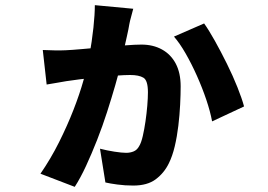

<svg xmlns="http://www.w3.org/2000/svg" viewBox="-20 -654 1040 745"><path d="M497 -620Q493 -604 488.5 -588Q484 -572 482 -561Q479 -542 472.5 -513.5Q466 -485 459.5 -455.5Q453 -426 449 -406Q441 -371 427 -322.5Q413 -274 395.5 -219.5Q378 -165 357 -111.5Q336 -58 314 -10.5Q292 37 270 71L137 20Q177 -38 209 -102Q241 -166 265 -227.5Q289 -289 304 -342.5Q319 -396 326 -433Q337 -495 342.5 -546.5Q348 -598 348 -634ZM772 -563Q790 -538 813.5 -496Q837 -454 860.5 -406.5Q884 -359 901.5 -315Q919 -271 927 -241L803 -183Q796 -221 780.5 -267Q765 -313 744 -360Q723 -407 700 -447Q677 -487 655 -512ZM146 -460Q171 -459 192.5 -458.5Q214 -458 235 -459Q258 -460 297.5 -463.5Q337 -467 382 -471Q427 -475 466 -478Q505 -481 529 -481Q574 -481 608.5 -462Q643 -443 662 -407Q681 -371 681 -319Q681 -288 679 -248Q677 -208 672 -166Q667 -124 658 -86Q649 -48 635 -20Q617 17 584.5 41.5Q552 66 497 66Q465 66 435.5 62Q406 58 389 54L368 -77Q395 -70 424 -65.5Q453 -61 470 -61Q485 -61 498.5 -66.5Q512 -72 520 -87Q528 -100 534 -126Q540 -152 544.5 -183Q549 -214 551.5 -244Q554 -274 554 -296Q554 -342 536.5 -352.5Q519 -363 485 -363Q464 -363 430 -360.5Q396 -358 358 -354Q320 -350 287.5 -346Q255 -342 237 -339Q221 -336 199.5 -332.5Q178 -329 161 -326Z"/></svg>

Font: Noto Sans JP ExtraBold
Style: Regular
Weight: 800
Designer: Ryoko NISHIZUKA  (kana, bopomofo & ideographs); Paul D. Hunt (Latin, Greek & Cyrillic); Sandoll Communications , Soo-you
Foundry: Adobe
Version: Version 2.004-H2;hotconv 1.0.118;makeotfexe 2.5.65603